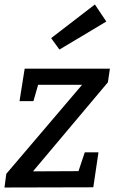

<svg xmlns="http://www.w3.org/2000/svg" viewBox="-21 -836 519 856"><path d="M469 -530 460 -469 126 -72 329 -73 357 -157H418L395 -1L-1 0L7 -61L345 -458H149L128 -385H66L89 -530ZM453 -740 244 -615 207 -666 402 -816Z"/></svg>

Font: Bitter Pro Medium
Style: Italic
Weight: 500
Italic angle: -9°
Designer: Sol Matas, and Bitter project Authors
Foundry: Sol Matas
Version: Version 1.010